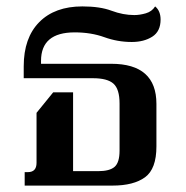

<svg xmlns="http://www.w3.org/2000/svg" viewBox="-20 -579 580 599"><path d="M57 0H331Q397 0 432.5 -26Q468 -52 468 -122V-255Q468 -380 327 -380H108V-389Q108 -478 213 -478Q264 -478 305.5 -463Q347 -448 391 -448Q429 -448 455 -464.5Q481 -481 481 -518Q481 -545 464 -559Q454 -543 435 -537.5Q416 -532 399 -532Q364 -532 328 -545.5Q292 -559 237 -559Q151 -559 102.5 -510Q54 -461 54 -372V-335H270Q315 -335 334 -318Q353 -301 353 -256V-109Q353 -72 337.5 -58.5Q322 -45 286 -45H208V-291H146L94 -227V-71Q94 -42 67 -42H57Z"/></svg>

Font: Noto Serif Thai SemiCondensed Semi
Style: Regular
Weight: 600
Width: 4
Designer: Monotype Design Team
Foundry: Monotype Imaging Inc.
Version: Version 1.901